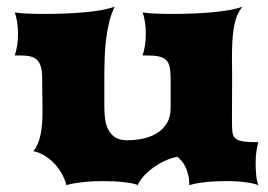

<svg xmlns="http://www.w3.org/2000/svg" viewBox="-20 -547 791 567"><path d="M78.6 -100.6Q94.2 -120.1 100.1 -150.4Q106 -180.7 105.5 -223.1L104.5 -319.8Q104 -340.8 99.6 -353.3Q95.2 -365.7 86.9 -372.3Q78.6 -378.9 66.4 -381.1Q54.2 -383.3 38.6 -383.3H23.4Q27.3 -393.1 30.3 -410.4Q33.2 -427.7 33.2 -446.8Q33.2 -465.3 30.5 -482.7Q27.8 -500 23.4 -510.3Q38.6 -507.8 62.5 -506.8Q86.4 -505.9 115.2 -505.9Q142.6 -505.9 172.1 -507.1Q201.7 -508.3 229 -510.7Q256.3 -513.2 279.8 -517.3Q303.2 -521.5 318.8 -527.3Q309.1 -508.3 303 -484.1Q296.9 -460 293.5 -432.6Q290 -405.3 289.1 -375.7Q288.1 -346.2 288.1 -316.4V-231.4Q288.1 -212.4 290.5 -194.8Q293 -177.2 300.3 -163.3Q307.6 -149.4 320.8 -141.1Q334 -132.8 355.5 -132.8Q377.4 -132.8 400.1 -137.2Q422.9 -141.6 441.7 -152.6Q460.4 -163.6 472.2 -182.1Q483.9 -200.7 483.9 -228.5V-319.8Q483.4 -338.4 480.7 -350.6Q478 -362.8 470.2 -370.1Q462.4 -377.4 448.5 -380.4Q434.6 -383.3 411.1 -383.3H400.9Q404.8 -393.1 407.7 -410.4Q410.6 -427.7 410.6 -446.8Q410.6 -465.3 408 -482.7Q405.3 -500 400.9 -510.3Q416 -507.8 439.9 -506.8Q463.9 -505.9 492.7 -505.9Q520 -505.9 549.6 -507.1Q579.1 -508.3 606.4 -510.7Q633.8 -513.2 657.2 -517.3Q680.7 -521.5 696.3 -527.3Q686 -515.6 679.7 -499.3Q673.3 -482.9 670.2 -463.1Q667 -443.4 666 -420.9Q665 -398.4 665 -375.5Q665 -360.4 665.3 -345.5Q665.5 -330.6 665.5 -316.4L665 -190.4Q665 -170.4 666.3 -158Q667.5 -145.5 674.8 -138.7Q682.1 -131.8 698 -129.4Q713.9 -127 743.2 -127Q739.3 -115.7 737.1 -99.4Q734.9 -83 734.9 -66.4Q734.9 -47.9 736.6 -29.5Q738.3 -11.2 743.2 0Q731.4 -5.4 705.1 -8.8Q678.7 -12.2 647.5 -12.2Q612.3 -12.2 583.5 -8.8Q554.7 -5.4 539.1 0Q539.1 -17.1 535.9 -30.3Q532.7 -43.5 527.8 -53.7Q522.9 -64 516.6 -71.3Q510.3 -78.6 503.9 -84Q483.4 -80.1 464.4 -70.8Q445.3 -61.5 429.4 -49.6Q413.6 -37.6 402.3 -24.4Q391.1 -11.2 386.7 0Q382.8 -2.9 371.8 -5.1Q360.8 -7.3 346.4 -9Q332 -10.7 315.9 -11.5Q299.8 -12.2 285.2 -12.2Q270.5 -12.2 254.6 -11.5Q238.8 -10.7 223.6 -9Q208.5 -7.3 196 -5.1Q183.6 -2.9 176.3 0Q171.9 -17.1 162.8 -33.4Q153.8 -49.8 141.1 -63.5Q128.4 -77.1 112.5 -86.9Q96.7 -96.7 78.6 -100.6Z"/></svg>

Font: Arbutus
Style: Regular
Weight: 400
Designer: Karolina Lach
Foundry: Sorkin Type Co.
Version: Version 1.002